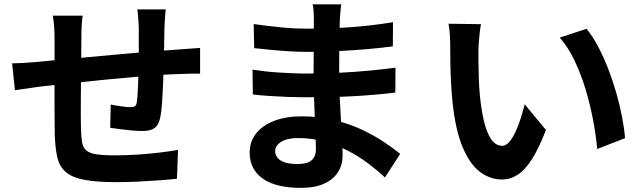

<svg xmlns="http://www.w3.org/2000/svg" viewBox="-20 -829 3040 910"><path d="M765.5 -784.5Q764.5 -777.1 763.2 -761.5Q761.9 -745.9 761 -728.9Q760.1 -711.9 759.4 -698.2Q758.6 -664.8 758.2 -634Q757.8 -603.3 757.3 -575.7Q756.8 -548 755.8 -522Q754.8 -478.3 752.9 -430.3Q751 -382.2 748.1 -340.9Q745.2 -299.6 740 -274.2Q731.9 -234.7 711.7 -221.4Q691.5 -208 653 -208Q635.5 -208 606.3 -210.5Q577 -213 548.6 -216.8Q520.1 -220.6 502.3 -223.4L504.9 -333.5Q528.4 -328.8 555.6 -325Q582.7 -321.1 597 -321.1Q612.2 -321.1 619.5 -325.5Q626.8 -329.9 628.2 -344.3Q631.4 -363.5 632.8 -392.2Q634.1 -420.9 635.4 -455.2Q636.8 -489.5 637.5 -523.2Q637.8 -550 637.8 -577.6Q637.8 -605.2 637.8 -634.5Q637.8 -663.9 637.8 -692.8Q637.8 -705.9 636.5 -723.4Q635.2 -740.9 633.9 -757.9Q632.6 -775 630.6 -784.5ZM371.6 -754.6Q368.3 -729.8 367 -706.2Q365.7 -682.6 365.7 -650.6Q365.7 -623.8 365.2 -578.8Q364.7 -533.9 364.2 -481.3Q363.7 -428.6 363.3 -376.2Q362.9 -323.7 362.9 -280.8Q362.9 -237.8 363.9 -213Q365.1 -176.1 369.4 -152.6Q373.7 -129.2 389 -116Q404.4 -102.8 436.6 -97.8Q468.8 -92.7 524.6 -92.7Q573.7 -92.7 628.7 -96.1Q683.8 -99.5 735.1 -105.7Q786.4 -111.9 823.7 -118.4L818.8 18.1Q785.8 21.9 736.8 25.5Q687.8 29.1 634.7 31.7Q581.5 34.3 533.7 34.3Q436.7 34.3 378.6 23Q320.6 11.8 291 -14.4Q261.4 -40.5 251.4 -84.3Q241.4 -128.2 239.4 -193.1Q239.4 -214.9 238.9 -251.8Q238.4 -288.6 238.4 -334.5Q238.4 -380.3 238.4 -428.1Q238.4 -475.9 238.5 -519.6Q238.6 -563.2 238.6 -595.9Q238.6 -628.6 238.6 -643.6Q238.6 -674.8 236.6 -701.7Q234.5 -728.6 230.7 -754.6ZM37.4 -528.9Q58.7 -528.9 91.7 -530.8Q124.7 -532.7 162.5 -536.1Q192.8 -539.1 251.9 -544.7Q311 -550.3 386.3 -557.1Q461.5 -563.9 542.7 -571.4Q623.9 -578.9 699.1 -585.1Q774.4 -591.2 832.4 -594.9Q852.9 -596.7 879.4 -598.4Q905.9 -600.1 928.3 -601.8V-479.5Q919.9 -480.5 901.8 -480.1Q883.8 -479.7 864.5 -479.3Q845.2 -478.9 831.6 -478.1Q792.9 -477.4 737.1 -473.5Q681.2 -469.6 617 -464.1Q552.8 -458.6 486.3 -452.1Q419.9 -445.6 358.9 -439Q297.8 -432.4 248.8 -427.1Q199.7 -421.9 171 -418.7Q155.2 -416.7 132 -413.2Q108.7 -409.8 86.3 -406.6Q64 -403.5 50.8 -401.5Z M1597.1 -808.6Q1595.4 -793.7 1593.6 -775.6Q1591.8 -757.4 1590.8 -737.8Q1590 -718.3 1589.2 -684.7Q1588.5 -651.2 1588.1 -611.1Q1587.7 -571.1 1587.7 -531.8Q1587.7 -492.6 1587.7 -460.6Q1587.7 -419 1590.1 -367.5Q1592.5 -316 1595.7 -263.7Q1599 -211.3 1601.4 -165.5Q1603.8 -119.8 1603.8 -90.2Q1603.8 -47.6 1582.1 -13.3Q1560.3 21 1516.7 41.2Q1473 61.4 1407.2 61.4Q1287.1 61.4 1225.2 17.4Q1163.3 -26.5 1163.3 -105.6Q1163.3 -156.7 1192.8 -195.2Q1222.4 -233.7 1277.9 -255.6Q1333.4 -277.6 1409.8 -277.6Q1492 -277.6 1563.4 -260.1Q1634.8 -242.7 1694.1 -214.9Q1753.5 -187 1799.3 -156.3Q1845.2 -125.5 1876.8 -99.8L1804.6 12.1Q1768.7 -21.6 1724.3 -54.9Q1679.9 -88.3 1627.6 -115.3Q1575.2 -142.3 1516.6 -158.5Q1458 -174.7 1393.5 -174.7Q1340.7 -174.7 1312.4 -156.7Q1284.2 -138.7 1284.2 -112.8Q1284.2 -94.4 1296 -80.4Q1307.8 -66.3 1331 -59Q1354.2 -51.6 1388.5 -51.6Q1415.6 -51.6 1435.5 -57.8Q1455.5 -63.9 1466.4 -80.1Q1477.4 -96.2 1477.4 -124.5Q1477.4 -147 1475.5 -188.1Q1473.6 -229.2 1471.7 -278.6Q1469.9 -327.9 1468 -376.2Q1466.1 -424.4 1466.1 -460.6Q1466.1 -496.5 1466.5 -536.5Q1466.9 -576.5 1466.9 -615.3Q1466.9 -654.1 1467.2 -686.7Q1467.6 -719.4 1467.6 -740.3Q1467.6 -753.8 1466.4 -774.3Q1465.1 -794.8 1461.7 -808.6ZM1182.4 -715.1Q1209.1 -711.1 1242.2 -707.1Q1275.3 -703.1 1309.8 -699.6Q1344.3 -696.1 1375.2 -694.6Q1406.1 -693.1 1429.2 -693.1Q1531.5 -693.1 1632.5 -699.5Q1733.5 -705.9 1842.7 -723.8L1841.9 -609.2Q1791.1 -602.4 1723.9 -596.4Q1656.7 -590.4 1581.2 -586.8Q1505.6 -583.2 1430.2 -583.2Q1398.7 -583.2 1353.5 -585.8Q1308.4 -588.4 1263.1 -592.8Q1217.9 -597.2 1184.7 -600.9ZM1176.8 -499Q1201.2 -495 1234.2 -491.2Q1267.2 -487.3 1301.8 -485.3Q1336.4 -483.3 1367.1 -481.8Q1397.9 -480.3 1417.8 -480.3Q1510.6 -480.3 1586.1 -484Q1661.6 -487.8 1727.6 -494Q1793.5 -500.3 1854.5 -508.1L1853.7 -390.3Q1802.2 -384.1 1753.3 -379.9Q1704.5 -375.7 1654.2 -373Q1603.8 -370.2 1545.8 -369.1Q1487.9 -368 1416.2 -368Q1387.4 -368 1344.1 -369.6Q1300.8 -371.2 1256.4 -374.2Q1211.9 -377.2 1178.4 -381.2Z M2259.5 -714.5Q2256.2 -696.8 2253.6 -673.8Q2251.1 -650.8 2249.4 -628.9Q2247.7 -607 2247.5 -592.6Q2247.3 -560.3 2247.8 -525Q2248.3 -489.7 2249.5 -453.5Q2250.7 -417.4 2254 -380.8Q2260.8 -309.2 2273.9 -254.3Q2287 -199.4 2308.1 -168.7Q2329.3 -138 2360.7 -138Q2378.3 -138 2394.4 -157Q2410.5 -176 2424.4 -206.4Q2438.2 -236.9 2448.8 -271.1Q2459.5 -305.3 2466.8 -334.7L2567.5 -213.1Q2534.2 -126.4 2501.4 -74.9Q2468.6 -23.4 2433.6 -0.8Q2398.6 21.7 2358.1 21.7Q2303.5 21.7 2255.4 -14Q2207.4 -49.7 2173.1 -130.5Q2138.8 -211.2 2124.8 -344.8Q2120 -391.2 2117.5 -442.1Q2115 -493 2114.4 -539.1Q2113.8 -585.2 2113.8 -615.4Q2113.8 -636.4 2112.1 -665Q2110.4 -693.6 2105.7 -716.5ZM2760 -692.5Q2788.1 -658.2 2814.2 -609.3Q2840.3 -560.4 2862.2 -504.1Q2884 -447.7 2900.8 -389.3Q2917.6 -330.9 2928.2 -275.4Q2938.8 -220 2942.5 -174.1L2810.5 -122.9Q2805.1 -183.9 2791.8 -255.9Q2778.5 -327.9 2756.8 -400.9Q2735.1 -473.8 2704.5 -539.1Q2673.8 -604.4 2632.9 -650.8Z"/></svg>

Font: Noto Sans KR Thin
Style: Regular
Weight: 100
Designer: Ryoko NISHIZUKA 西塚涼子 (kana, bopomofo & ideographs); Paul D. Hunt (Latin, Greek & Cyrillic); Sandoll Communications 산돌커뮤니
Foundry: Adobe
Version: Version 2.004-H2;hotconv 1.0.118;makeotfexe 2.5.65603